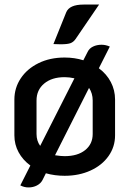

<svg xmlns="http://www.w3.org/2000/svg" viewBox="-20 -761 566 841"><path d="M484 -325V-168Q484 -118 455.5 -77.5Q427 -37 376.5 -14Q326 9 263 9Q220 9 181 -2L166 28Q158 43 141.5 51.5Q125 60 105 60Q86 60 69 51L113 -36Q80 -60 61.5 -94Q43 -128 43 -168V-325Q43 -376 71 -418Q99 -460 149 -484.5Q199 -509 263 -509Q307 -509 345 -497L364 -534Q371 -549 387.5 -557Q404 -565 425 -565Q443 -565 461 -557L413 -462Q447 -437 465.5 -401.5Q484 -366 484 -325ZM156 -122 306 -418Q284 -423 263 -423Q207 -423 173.5 -395Q140 -367 140 -321V-174Q140 -144 156 -122ZM386 -321Q386 -352 370 -376L221 -81Q247 -77 263 -77Q320 -77 353 -103.5Q386 -130 386 -174ZM270 -707Q284 -741 346 -741H414L311 -590Q302 -577 289 -572Q276 -567 245 -567Q226 -567 214 -568Z"/></svg>

Font: K2D Medium
Style: Regular
Weight: 500
Designer: Katatrad Aksorn Co.,Ltd.
Foundry: Cadson Demak Co.,Ltd.
Version: Version 1.000; ttfautohint (v1.6)